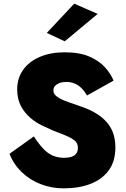

<svg xmlns="http://www.w3.org/2000/svg" viewBox="-20 -1004 688 1050"><path d="M165 -258 32 -163Q54 -106 98.5 -63Q143 -20 202.5 3Q262 26 327 26Q413 26 476.5 1Q540 -24 575.5 -73.5Q611 -123 611 -198Q611 -243 598 -278Q585 -313 561 -339Q537 -365 504.5 -384.5Q472 -404 433 -418Q391 -433 354.5 -445.5Q318 -458 295 -473Q272 -488 272 -509Q272 -524 281 -534Q290 -544 305.5 -550Q321 -556 343 -556Q366 -556 386.5 -548Q407 -540 424 -523.5Q441 -507 456 -482L601 -563Q587 -599 555 -635Q523 -671 469 -694.5Q415 -718 334 -718Q257 -718 198 -693Q139 -668 106.5 -622Q74 -576 74 -515Q74 -462 94.5 -424Q115 -386 145.5 -360Q176 -334 209.5 -318Q243 -302 268 -291Q308 -276 339 -263Q370 -250 388 -235.5Q406 -221 406 -196Q406 -177 397.5 -165Q389 -153 372 -147Q355 -141 331 -141Q305 -141 282.5 -148Q260 -155 240.5 -169.5Q221 -184 202.5 -206.5Q184 -229 165 -258ZM514 -928 386 -984 236 -824 334 -778Z"/></svg>

Font: Jost ExtraBold
Style: Regular
Weight: 800
Version: Version 3.710